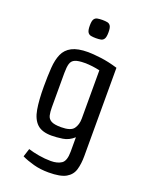

<svg xmlns="http://www.w3.org/2000/svg" viewBox="-168 -818 856 1099"><g transform="rotate(20 259.5 -269.0)"><path d="M347 39V-49Q316 -21 279 -15.5Q242 -10 212 -10Q153 -10 123.5 -38Q94 -66 84.5 -121.5Q75 -177 75 -259Q75 -323 78.5 -373.5Q82 -424 97.5 -459Q113 -494 148.5 -512.5Q184 -531 247 -531Q275 -531 324 -525Q373 -519 429 -502V36Q429 83 418.5 119Q408 155 374 174.5Q340 194 268 194Q218 194 176 182.5Q134 171 103 156L119 106Q147 115 184.5 121.5Q222 128 258 128Q298 128 322.5 111.5Q347 95 347 39ZM342 -161V-455Q320 -460 296.5 -463Q273 -466 249 -466Q210 -466 190.5 -457.5Q171 -449 165 -428.5Q159 -408 159 -372V-163Q159 -135 163.5 -115Q168 -95 186.5 -84.5Q205 -74 247 -74Q306 -74 324 -99Q342 -124 342 -161ZM260 -732Q278 -732 290.5 -729.5Q303 -727 310 -716Q317 -705 317 -677Q317 -649 310 -637.5Q303 -626 290.5 -623.5Q278 -621 260 -621Q243 -621 230 -623.5Q217 -626 210 -637.5Q203 -649 203 -677Q203 -705 210 -716Q217 -727 230 -729.5Q243 -732 260 -732Z"/></g></svg>

Font: Strait
Style: Regular
Weight: 400
Designer: Eduardo Rodriguez Tunni
Foundry: Eduardo Rodriguez Tunni
Version: Version 1.002; ttfautohint (v1.8.4.7-5d5b);gftools[0.9.23]